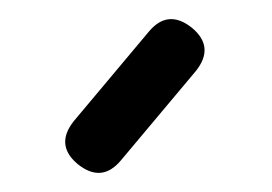

<svg xmlns="http://www.w3.org/2000/svg" viewBox="-20 -694 283 200"><path d="M61 -523Q37 -543 57 -568L135 -661Q155 -685 180 -665Q204 -645 184 -620L106 -527Q86 -503 61 -523Z"/></svg>

Font: Jura SemiBold
Style: Regular
Weight: 600
Designer: Daniel Johnson, Alexei Vanyashin
Foundry: Daniel Johnson
Version: Version 5.103